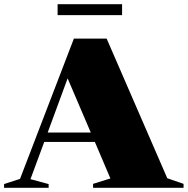

<svg xmlns="http://www.w3.org/2000/svg" viewBox="-34 -900 900 920"><path d="M767.5 -46 845.5 -19V0H412V-19L495 -45L420.5 -220H178L112 -41.5L199 -18V0H-14.5V-18L62 -43L320 -715H477ZM194.5 -265H401L290 -524.5ZM242 -827.5V-880H551V-827.5Z"/></svg>

Font: Newsreader 72pt ExtraBold
Style: Regular
Weight: 800
Designer: Hugues Gentile
Foundry: Production Type
Version: Version 1.003; ttfautohint (v1.8.3)